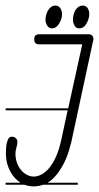

<svg xmlns="http://www.w3.org/2000/svg" viewBox="-20 -672 353 684"><path d="M257 -14H134Q117 -8 100 -8Q83 -8 67 -14H0V-21H53Q42 -28 32 -39Q18 -55 9.5 -77Q1 -99 1 -126Q1 -132 1.5 -142Q2 -152 4 -161.5Q6 -171 10 -178Q14 -185 22 -185Q31 -185 36.5 -179.5Q42 -174 42 -168Q42 -157 38.5 -146Q35 -135 35 -125Q35 -106 41 -90.5Q47 -75 56.5 -64.5Q66 -54 77.5 -48.5Q89 -43 100 -43Q113 -43 127 -50Q141 -57 154 -72Q167 -87 178 -110.5Q189 -134 197 -168L221 -279H0V-286H223L273 -514H120Q102 -514 102 -531V-534L103 -541Q107 -550 120 -550H295Q313 -550 313 -531Q313 -529 312 -528L233 -161L232 -160V-159Q222 -117 206.5 -88Q191 -59 174 -41Q162 -28 149 -21H257ZM181 -652Q191 -650 196 -641Q201 -632 201 -622Q201 -612 198 -603.5Q195 -595 190 -587Q185 -579 179 -575Q173 -571 166 -571Q154 -571 148 -581Q142 -591 142 -602Q142 -610 144.5 -619Q147 -628 151.5 -635.5Q156 -643 162.5 -647.5Q169 -652 177 -652ZM278 -652Q289 -650 293.5 -641Q298 -632 298 -622Q298 -612 295 -603.5Q292 -595 287.5 -587Q283 -579 276.5 -575Q270 -571 263 -571Q251 -571 245.5 -581Q240 -591 240 -602Q240 -610 242 -619Q244 -628 248.5 -635.5Q253 -643 259.5 -647.5Q266 -652 274 -652Z"/></svg>

Font: Gruenewald VA 3. Klasse
Style: Regular
Weight: 400
Designer: Peter Wiegel
Foundry: Peter Wiegel, nach dem Schriftentwurf von Dr. H. Gr¸newald
Version: Version 0.007